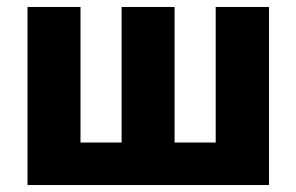

<svg xmlns="http://www.w3.org/2000/svg" viewBox="-20 -531 850 551"><path d="M59 0H752V-511H599V-122H481V-511H329V-122H211V-511H59Z"/></svg>

Font: Finlandica
Style: Bold
Weight: 700
Designer: Niklas Ekholm, Juho Hiilivirta, Jaakko Suomalainen
Foundry: Helsinki Type Studio
Version: Version 2.000;Glyphs 3.2 (3202)